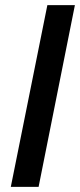

<svg xmlns="http://www.w3.org/2000/svg" viewBox="-20 -726 311 746"><path d="M22 0 164 -706H271L130 0Z"/></svg>

Font: Source Sans 3 Semibold
Style: Italic
Weight: 600
Italic angle: -11°
Designer: Paul D. Hunt
Foundry: Adobe
Version: Version 3.052;hotconv 1.1.0;makeotfexe 2.6.0